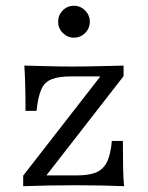

<svg xmlns="http://www.w3.org/2000/svg" viewBox="-20 -640 509 660"><path d="M59.7 0V-36.3L325 -377.4H225Q182.3 -377.4 157.7 -367.7Q133.1 -358.1 121.8 -332.3Q110.5 -306.5 105.6 -258.9H67.7Q67.7 -314.5 66.5 -352.4Q65.3 -390.3 63.7 -414.5Q102.4 -413.7 144 -412.5Q185.5 -411.3 228.2 -411.3Q274.2 -411.3 318.5 -412.5Q362.9 -413.7 404.8 -414.5V-378.2L139.5 -37.1H245.2Q284.7 -37.1 309.3 -46.8Q333.9 -56.5 347.2 -82.3Q360.5 -108.1 364.5 -155.6H402.4Q402.4 -100 403.2 -62.1Q404 -24.2 406.5 0Q367.7 -1.6 325.4 -2.4Q283.1 -3.2 241.1 -3.2Q196 -3.2 149.6 -2.4Q103.2 -1.6 59.7 0ZM233.9 -510.5Q212.1 -510.5 196 -526.6Q179.8 -542.7 179.8 -565.3Q179.8 -587.9 195.6 -604Q211.3 -620.2 233.9 -620.2Q256.5 -620.2 272.6 -604Q288.7 -587.9 288.7 -565.3Q288.7 -542.7 272.6 -526.6Q256.5 -510.5 233.9 -510.5Z"/></svg>

Font: Playfair 9pt Light
Style: Regular
Weight: 300
Designer: Claus Eggers Sørensen
Foundry: Claus Eggers Sørensen
Version: Version 2.001;gftools[0.9.30]